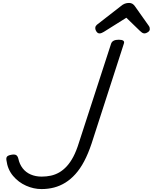

<svg xmlns="http://www.w3.org/2000/svg" viewBox="-20 -1271 1042 1310"><path d="M263 19Q210 19 158 -4Q106 -27 69 -71Q32 -115 24 -177Q21 -194 28 -202.5Q35 -211 57 -215Q78 -219 89 -213.5Q100 -208 105 -189Q113 -151 134.5 -123Q156 -95 189.5 -80.5Q223 -66 264 -66Q297 -66 327 -72.5Q357 -79 384 -94.5Q411 -110 435.5 -136.5Q460 -163 480.5 -202Q501 -241 518 -296L738 -973Q743 -987 756 -993.5Q769 -1000 790 -1000Q812 -1000 821 -993.5Q830 -987 825 -973L605 -292Q582 -223 554.5 -171Q527 -119 494.5 -83Q462 -47 425.5 -24.5Q389 -2 348.5 8.5Q308 19 263 19ZM659 -1043Q647 -1043 638.5 -1055Q630 -1067 630 -1078Q630 -1088 633.5 -1093Q637 -1098 641 -1102L803 -1228Q818 -1241 831.5 -1246Q845 -1251 861 -1251Q874 -1251 884.5 -1244.5Q895 -1238 903 -1225L995 -1095Q1000 -1088 1001 -1082.5Q1002 -1077 1002 -1072Q1002 -1060 989 -1051.5Q976 -1043 967 -1043Q957 -1043 949.5 -1048Q942 -1053 935 -1060L842 -1150L689 -1054Q682 -1050 674.5 -1046.5Q667 -1043 659 -1043Z"/></svg>

Font: Playwrite SK
Style: Regular
Weight: 400
Designer: Veronika Burian, José Scaglione
Foundry: TypeTogether
Version: Version 1.002